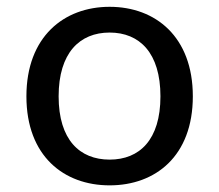

<svg xmlns="http://www.w3.org/2000/svg" viewBox="-20 -546 660 578"><path d="M560.5 -256C560.5 -435.5 448 -525.5 310 -525.5C172.5 -525.5 59.5 -435.5 59.5 -256C59.5 -76 172.5 12 310 12C448 12 560.5 -76 560.5 -256ZM463 -256C463 -125 400 -65.5 310 -65.5C220 -65.5 156.5 -125 156.5 -256C156.5 -387 220 -448 310 -448C400 -448 463 -387 463 -256Z"/></svg>

Font: Monaspace Neon
Style: Regular
Weight: 400
Designer: Riley Cran & the Lettermatic Team
Foundry: Lettermatic
Version: Version 1.200 (Monaspace Neon)